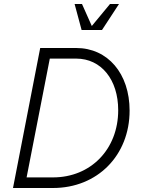

<svg xmlns="http://www.w3.org/2000/svg" viewBox="-20 -940 708 960"><path d="M45 0H245C467 0 628 -163 628 -387C628 -572 519 -700 361 -700H181ZM245 -53H113L229 -647H361C486 -647 571 -542 571 -389C571 -194 434 -53 245 -53ZM388 -790H490L575 -920H530L439 -810L390 -920H353Z"/></svg>

Font: Uncut Sans Light Italic
Style: Regular
Weight: 300
Italic angle: -11°
Designer: Kasper Nordkvist
Foundry: UNCUT.wtf
Version: Version 1.304;Glyphs 3.2 (3246)